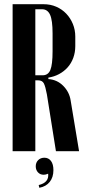

<svg xmlns="http://www.w3.org/2000/svg" viewBox="-20 -719 426 913"><path d="M187 -699Q220 -699 247.5 -687Q275 -675 295 -654Q315 -633 326.5 -605Q338 -577 338 -545V-500Q338 -470 328.5 -444Q319 -418 301.5 -398.5Q284 -379 260.5 -366.5Q237 -354 210 -350V-343Q252 -340 281 -310.5Q310 -281 316 -241L356 0H246L203 -270Q196 -308 188.5 -322.5Q181 -337 161 -337H148V0H40V-699ZM230 -560Q230 -623 218 -649Q206 -675 180 -675H148V-361H183Q209 -361 219.5 -386.5Q230 -412 230 -475ZM209 107Q197 112 188 112Q171 112 160.5 100.5Q150 89 150 72Q150 54 161.5 42.5Q173 31 191 31Q211 31 222.5 46.5Q234 62 234 90Q234 124 216.5 146Q199 168 167 174L164 161Q214 149 209 107Z"/></svg>

Font: Moniqa Extra Bold Narrow Heading
Style: Regular
Weight: 800
Width: 4
Designer: Rajesh Rajput
Foundry: Rajesh Rajput
Version: Version 1.000;December 15, 2022;FontCreator 14.0.0.2794 32-b